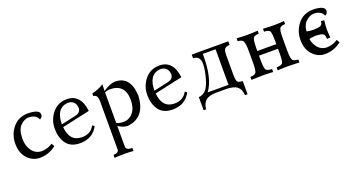

<svg xmlns="http://www.w3.org/2000/svg" viewBox="-48 -1137 3797 2055"><g transform="rotate(-20 1850.0 -109.0)"><path d="M243.7 9.8Q163.1 9.8 104.2 -52.5Q45.4 -114.7 45.4 -219.2Q45.4 -326.2 109.9 -404.3Q174.3 -482.4 285.6 -482.4Q411.6 -479 414.6 -425.3Q414.6 -390.1 383.8 -376.5Q357.4 -438.5 273.9 -438.5Q228 -438.5 181.6 -394.3Q135.3 -350.1 135.3 -243.7Q135.3 -163.1 177.2 -106.9Q219.2 -50.8 289.6 -50.8Q354.5 -53.2 410.6 -90.3L429.7 -55.7Q346.2 9.8 243.7 9.8Z M703.6 9.8Q594.7 9.8 545.9 -59.1Q497.1 -127.9 497.1 -226.1Q497.1 -329.6 560.1 -406Q623 -482.4 724.1 -482.4Q880.9 -482.4 905.3 -283.7L587.9 -214.4Q601.6 -43.9 742.7 -43.9Q843.3 -43.9 885.7 -126L908.7 -109.4Q844.7 9.8 703.6 9.8ZM585 -246.6 753.9 -284.2Q814.9 -297.9 814.9 -354Q805.7 -441.9 718.3 -441.9Q585.9 -428.2 585 -246.6Z M1208 283.2Q1172.9 278.8 1105 278.8Q1037.6 278.8 992.7 283.2V249Q1046.9 249 1053.7 216.3V-340.3Q1053.7 -416 1004.4 -416V-446.3Q1085.4 -464.8 1139.2 -502.4Q1136.7 -447.8 1136.7 -425.8Q1215.8 -482.4 1279.8 -482.4Q1448.2 -479 1459.5 -258.8Q1449.2 -13.2 1245.6 9.8Q1194.3 9.8 1136.7 -27.8V206.1Q1136.7 249 1208 249ZM1212.9 -45.9Q1283.7 -45.9 1325.7 -99.1Q1367.7 -152.3 1367.7 -240.7Q1367.7 -423.8 1193.8 -423.8Q1161.6 -423.3 1136.7 -411.6V-62Q1171.9 -45.9 1212.9 -45.9Z M1757.8 9.8Q1648.9 9.8 1600.1 -59.1Q1551.3 -127.9 1551.3 -226.1Q1551.3 -329.6 1614.3 -406Q1677.2 -482.4 1778.3 -482.4Q1935.1 -482.4 1959.5 -283.7L1642.1 -214.4Q1655.8 -43.9 1796.9 -43.9Q1897.5 -43.9 1939.9 -126L1962.9 -109.4Q1898.9 9.8 1757.8 9.8ZM1639.2 -246.6 1808.1 -284.2Q1869.1 -297.9 1869.1 -354Q1859.9 -441.9 1772.5 -441.9Q1640.1 -428.2 1639.2 -246.6Z M2563 129.9H2533.7Q2531.2 63 2491.2 31Q2451.2 -1 2361.3 -1H2259.3Q2173.3 -1 2134.8 31.2Q2096.2 63.5 2091.3 129.9H2062.5V-20Q2105 -21.5 2139.4 -53.5Q2173.8 -85.4 2200.2 -178.7Q2226.6 -272 2226.6 -340.3Q2226.6 -428.7 2146.5 -431.6V-473.1H2563V-431.6Q2527.8 -431.6 2509.5 -415.5Q2491.2 -399.4 2491.2 -340.3V-128.9Q2491.2 -55.2 2503.9 -38.3Q2516.6 -21.5 2563 -20ZM2405.8 -34.7V-439.5H2260.3V-411.1Q2260.3 -158.2 2168.9 -34.7Z M3201.2 0Q3124.5 -3.9 3078.6 -3.9Q3025.9 -3.9 2953.6 0V-34.2Q3013.2 -34.2 3024.4 -59.3Q3035.6 -84.5 3035.6 -161.6V-216.3H2819.3V-170.9Q2819.3 -88.4 2830.1 -61.3Q2840.8 -34.2 2901.9 -34.2V0Q2829.6 -3.9 2776.9 -3.9Q2730.5 -3.9 2654.8 0V-34.2Q2710.4 -34.2 2721.9 -61.8Q2733.4 -89.4 2733.4 -162.1V-307.6Q2733.4 -373.5 2721.9 -406Q2710.4 -438.5 2657.7 -438.5V-472.7Q2725.6 -467.8 2776.9 -467.8Q2834 -467.8 2897.5 -472.7V-438.5Q2840.3 -438.5 2829.8 -406.7Q2819.3 -375 2819.3 -306.6V-269H3035.6V-297.9Q3035.6 -383.3 3025.4 -410.9Q3015.1 -438.5 2957.5 -438.5V-472.7Q3020 -467.8 3078.6 -467.8Q3129.4 -467.8 3197.3 -472.7V-438.5Q3145.5 -438.5 3133.5 -412.4Q3121.6 -386.2 3121.6 -315.9V-162.1Q3121.6 -89.4 3133.5 -61.8Q3145.5 -34.2 3201.2 -34.2Z M3491.7 9.8Q3411.1 9.8 3352.3 -52.5Q3293.5 -114.7 3293.5 -219.2Q3293.5 -326.2 3357.9 -404.3Q3422.4 -482.4 3533.7 -482.4Q3659.7 -479 3662.6 -425.3Q3662.6 -390.1 3631.8 -376.5Q3605.5 -438.5 3522 -438.5Q3476.1 -438.5 3429.7 -394.3Q3383.3 -350.1 3383.3 -243.7Q3383.3 -163.1 3425.3 -106.9Q3467.3 -50.8 3537.6 -50.8Q3602.5 -53.2 3658.7 -90.3L3677.7 -55.7Q3594.2 9.8 3491.7 9.8ZM3564.5 -136.2Q3564.5 -188 3538.8 -197.8Q3513.2 -207.5 3461.9 -210Q3411.6 -207.5 3386 -197.8Q3360.4 -188 3360.4 -136.2L3323.2 -137.2Q3327.6 -209 3327.6 -232.9Q3327.6 -271.5 3319.8 -334L3356.4 -336.9Q3357.9 -297.4 3383.1 -287.8Q3408.2 -278.3 3461.9 -276.9Q3516.6 -278.3 3541.7 -287.8Q3566.9 -297.4 3568.4 -336.9L3605 -334Q3597.2 -271.5 3597.2 -232.9Q3597.2 -209 3601.6 -137.2Z"/></g></svg>

Font: Almanac
Style: Regular
Weight: 400
Designer: Eden's Almanac
Version: Version 3.501;March 28, 2021;FontCreator 13.0.0.2683 64-bit